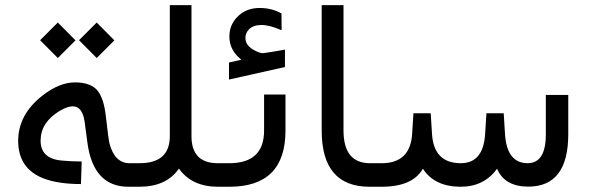

<svg xmlns="http://www.w3.org/2000/svg" viewBox="-20 -712 2244 732"><path d="M479.5 -89.8Q489.3 -89.8 489.3 -54.7V-43Q489.3 0 479.5 0H469.7Q335 0 313 -169.9L302.7 -247.1Q294.4 -306.6 257.3 -306.6Q236.3 -306.6 206.5 -288.6Q135.3 -245.1 134.8 -176.8Q134.3 -107.9 213.4 -100.1Q247.1 -96.7 291.5 -96.2L288.6 -10.3Q200.2 -10.3 143.6 -32.7Q49.3 -70.8 49.3 -174.8Q49.3 -274.4 140.1 -346.2Q205.6 -397.9 265.6 -397.9Q330.1 -397.9 355 -362.3Q376.5 -332 383.3 -270.5Q394 -177.2 397.5 -164.6Q417.5 -89.8 474.1 -89.8ZM281.3 -558.7 348.7 -626.1 416.1 -558.2 348.7 -490.8ZM133 -558.7 200.4 -626.1 267.8 -558.2 200.4 -490.8Z M511.2 0H472.2Q434.1 0 434.1 -43V-52.2Q434.1 -89.8 472.2 -89.8H512.2Q627.4 -89.8 627.4 -192.9V-692.4H710V-192.9Q710 -89.8 810.5 -89.8H818.8Q830.6 -89.8 830.6 -52.2V-43Q830.6 0 818.8 0H811.5Q711.4 0 662.1 -69.3Q614.7 0 511.2 0Z M854.5 0H812.5Q774.4 0 774.4 -43V-52.2Q774.4 -89.8 812.5 -89.8H854.5Q986.8 -89.8 986.8 -214.4V-351.6H1068.4V-213.9Q1068.4 0 854.5 0ZM900.4 -484.4Q854.5 -520 854.5 -572.8Q854.5 -615.7 883.3 -646Q917 -681.6 969.7 -681.6Q1016.1 -681.6 1053.2 -660.6L1053.7 -596.7Q1008.3 -616.7 976.6 -616.7Q945.8 -616.7 929.2 -600.1Q915.5 -585.9 915.5 -566.4Q916.5 -529.8 971.7 -510.7Q977.1 -508.8 983.4 -509.3Q1007.3 -512.2 1066.4 -522.9V-456.5L853 -408.7V-473.6Z M1409.2 -43Q1409.7 0 1399.4 0H1389.2Q1206.5 0 1206.5 -213.9V-692.4H1289.6V-214.8Q1289.6 -89.8 1390.6 -89.8H1399.4Q1409.2 -89.8 1409.2 -52.2Z M1994.1 -0.5Q1903.8 -0.5 1875 -68.8Q1825.7 0 1735.8 0Q1636.2 -0.5 1592.3 -68.8Q1553.2 0 1434.6 0H1392.6Q1354.5 0 1354.5 -43V-52.2Q1354.5 -89.8 1392.6 -89.8H1435.5Q1544.4 -89.8 1551.3 -202.1L1556.2 -280.3H1622.1L1627 -201.7Q1633.8 -89.8 1736.8 -89.8Q1822.8 -89.8 1829.6 -201.7L1834.5 -280.3H1900.4L1905.3 -201.7Q1912.1 -90.3 1991.2 -89.8Q2061 -89.8 2061 -199.7V-350.1H2146.5V-200.2Q2146.5 -0.5 1994.1 -0.5Z"/></svg>

Font: Dirooz
Style: Regular
Weight: 400
Foundry: DejaVu fonts team - Redesigned by Saber Rastikerdar
Version: Version 0.2.1